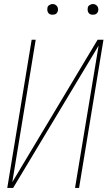

<svg xmlns="http://www.w3.org/2000/svg" viewBox="-20 -932 540 952"><path d="M16 0 137 -735H157L41 -29L464 -735H493L372 0H352L469 -706L45 0ZM440 -859Q434 -859 428.5 -861Q423 -863 419.5 -868Q416 -873 415 -879Q414 -885 415 -891Q415 -896 417.5 -900Q420 -904 424 -906.5Q428 -909 432 -910.5Q436 -912 441 -912Q447 -912 452.5 -909.5Q458 -907 462 -902Q466 -897 467 -891Q468 -885 467 -879Q466 -874 463.5 -870Q461 -866 457.5 -863.5Q454 -861 449.5 -860Q445 -859 440 -859ZM240 -859Q234 -859 228.5 -861Q223 -863 219.5 -868Q216 -873 215 -879Q214 -885 215 -891Q215 -896 217.5 -900Q220 -904 224 -906.5Q228 -909 232 -910.5Q236 -912 241 -912Q247 -912 252.5 -909.5Q258 -907 262 -902Q266 -897 267 -891Q268 -885 267 -879Q266 -874 263.5 -870Q261 -866 257.5 -863.5Q254 -861 249.5 -860Q245 -859 240 -859Z"/></svg>

Font: Iosevka SS18 Thin
Style: Italic
Weight: 100
Italic angle: -9°
Monospace: yes
Designer: Belleve Invis
Foundry: Belleve Invis
Version: Version 25.1.1; ttfautohint (v1.8.4)